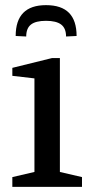

<svg xmlns="http://www.w3.org/2000/svg" viewBox="-20 -727 359 747"><path d="M159 -707Q219 -707 248.5 -677Q278 -647 278 -587L237 -585Q237 -617 218 -631.5Q199 -646 159 -646Q119 -646 100.5 -631.5Q82 -617 82 -585L41 -587Q41 -647 70.5 -677Q100 -707 159 -707ZM28 0V-38L114 -58V-422L28 -432V-463L182 -501H213V-58L299 -38V0Z"/></svg>

Font: Manuale Medium
Style: Regular
Weight: 500
Designer: Eduardo Tunni / Pablo Cosgaya
Foundry: Eduardo Tunni / Pablo Cosgaya
Version: Version 1.002